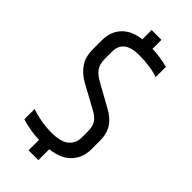

<svg xmlns="http://www.w3.org/2000/svg" viewBox="-258 -783 904 904"><g transform="rotate(45 194.0 -331.0)"><path d="M159.6 -735.9H225V-651.2H159.6ZM150.3 -9.6H215.6V74.3H150.3ZM27.9 -535.7Q27.9 -600.9 70.9 -638.8Q113.9 -676.7 201.9 -676.7Q243.7 -676.7 276.9 -671.5Q310.1 -666.4 329.7 -660.4V-592.2Q307.6 -600.9 274.1 -606Q240.6 -611.1 202.5 -611.1Q150 -611.1 124.9 -591.2Q99.7 -571.3 99.7 -533.1V-484.9Q99.7 -449.8 113.7 -429.2Q127.6 -408.6 158.6 -391.6L275 -326.8Q315.8 -304.8 336 -273.3Q356.2 -241.8 356.2 -194.2V-140.1Q356.2 -72.9 310.3 -34Q264.3 5 167.4 5Q125.8 5 89.2 -1.5Q52.5 -8.1 32.9 -14.8V-83.2Q56.6 -74.6 92.7 -67.6Q128.9 -60.5 167 -60.5Q231.4 -60.5 258.1 -84.4Q284.8 -108.3 284.8 -144.3V-186.2Q284.8 -218.6 272.9 -237.7Q261.1 -256.8 229.5 -273.8L114.6 -336.5Q73.2 -359.7 50.6 -392.6Q27.9 -425.4 27.9 -476.7Z"/></g></svg>

Font: Khand Variable Light
Style: Regular
Weight: 300
Designer: Satya Rajpurohit
Foundry: Indian Type Foundry
Version: Version 3.000